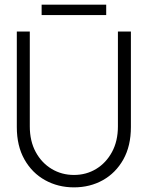

<svg xmlns="http://www.w3.org/2000/svg" viewBox="-20 -796 655 828"><path d="M488.5 -660H544.5V-248Q544.5 -166.5 511.8 -108.2Q479 -50 423.5 -19Q368 12 299 12Q230.5 12 174.5 -19Q118.5 -50 85.5 -108.2Q52.5 -166.5 52.5 -248V-660H108.5V-251Q108.5 -187.5 134 -140.5Q159.5 -93.5 202.8 -67.5Q246 -41.5 299 -41.5Q352 -41.5 394.8 -67.5Q437.5 -93.5 463 -140.5Q488.5 -187.5 488.5 -251ZM159.5 -731V-776H438V-731Z"/></svg>

Font: League Spartan Thin Light
Style: Regular
Weight: 300
Version: Version 2.002